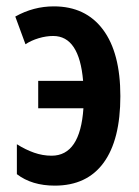

<svg xmlns="http://www.w3.org/2000/svg" viewBox="-20 -573 436 603"><path d="M152 10Q80 10 33 -26V-120Q60 -103 87 -93.5Q114 -84 142 -84Q232 -84 242 -233H100V-319H241Q229 -460 147 -460Q125 -460 101.5 -453Q78 -446 60 -434L28 -521Q85 -553 149 -553Q249 -553 303.5 -480Q358 -407 358 -271Q358 -134 305.5 -62Q253 10 152 10Z"/></svg>

Font: Noto Sans ExtraCondensed SemiBold
Style: Regular
Weight: 600
Width: 2
Designer: Monotype Design Team
Foundry: Monotype Imaging Inc.
Version: Version 2.013; ttfautohint (v1.8.4.7-5d5b)